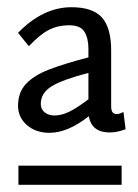

<svg xmlns="http://www.w3.org/2000/svg" viewBox="-20 -718 382 532"><path d="M225 -559V-583Q225 -612 214 -630Q203 -648 171 -648Q141 -648 116 -635.5Q91 -623 60 -590L30 -627Q99 -698 178 -698Q237 -698 262.5 -669.5Q288 -641 288 -578V-423Q288 -402 303 -402Q312 -402 322 -408L328 -360Q305 -351 284 -351Q234 -351 226 -396Q168 -350 117 -350Q79 -350 54.5 -371.5Q30 -393 30 -425Q30 -462 52 -485.5Q74 -509 115 -525Q156 -541 225 -559ZM131 -398Q151 -398 173 -409Q195 -420 225 -443V-516Q152 -497 122.5 -478.5Q93 -460 93 -430Q93 -415 104 -406.5Q115 -398 131 -398ZM31 -259H317V-206H31Z"/></svg>

Font: Martel Sans Light
Style: Regular
Weight: 300
Designer: Dan Reynolds and Mathieu Réguer
Foundry: Dan Reynolds and Mathieu Réguer
Version: Version 1.002; ttfautohint (v1.1) -l 5 -r 5 -G 72 -x 0 -D la